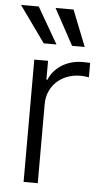

<svg xmlns="http://www.w3.org/2000/svg" viewBox="-55 -818 467 853"><g transform="rotate(5 178.5 -391.0)"><path d="M144.9 -545.5V-461.6H149.5Q158.7 -484.4 174.4 -501.6Q190 -518.8 209.7 -530.4Q229.4 -541.9 252.1 -547.8Q274.9 -553.6 298.7 -553.6Q306.5 -553.6 316.1 -553.3Q325.6 -552.9 332 -552.6V-488.3Q327.8 -489 317.1 -490.4Q306.5 -491.8 294 -491.8Q263.1 -491.8 236.3 -481.9Q209.5 -471.9 189.6 -453.7Q169.7 -435.4 158.2 -409.6Q146.7 -383.9 146.7 -352.3V0H83.5V-545.5ZM237.9 -782.3 301.8 -621.1H245.4L157.7 -782.3ZM82.7 -782.3 175.8 -621.1H119L3.6 -782.3Z"/></g></svg>

Font: Inter P Light
Style: Regular
Weight: 300
Designer: Rasmus Andersson
Foundry: rsms
Version: Version 3.018;git-588b23468